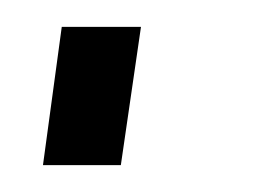

<svg xmlns="http://www.w3.org/2000/svg" viewBox="-20 -123 198 143"><path d="M85 -103 70 0H12L26 -103Z"/></svg>

Font: Pathway Extreme 28pt ExtraLight
Style: Italic
Weight: 250
Italic angle: -8°
Designer: Eduardo Rodriguez Tunni
Foundry: Eduardo Rodriguez Tunni
Version: Version 1.001;gftools[0.9.26]